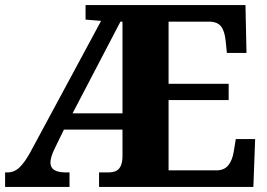

<svg xmlns="http://www.w3.org/2000/svg" viewBox="-20 -734 1050 754"><path d="M0 0V-57H10Q36 -57 56.5 -76.5Q77 -96 99 -136L377 -652L316 -657V-714H944L948 -526H871L866 -575Q862 -613 847.5 -631Q833 -649 800 -649H642V-405H878V-341H642V-65H830Q861 -65 877 -85.5Q893 -106 898 -139L906 -188H982L975 0H369V-57H406Q426 -57 438 -64Q450 -71 455.5 -85.5Q461 -100 461 -120V-225H231L194 -149Q186 -133 182 -119Q178 -105 178 -96Q178 -76 193 -66.5Q208 -57 237 -57H253V0ZM265 -289H461V-649H453Z"/></svg>

Font: Noto Serif Gujarati ExtraBold
Style: Regular
Weight: 800
Version: Version 2.102